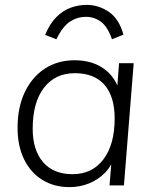

<svg xmlns="http://www.w3.org/2000/svg" viewBox="-20 -760 631 787"><path d="M265 7Q201 7 153 -23Q105 -53 78.5 -107.5Q52 -162 52 -236Q52 -320 81.5 -382Q111 -444 163.5 -478.5Q216 -513 286 -513Q358 -513 407 -477.5Q456 -442 472 -377L458 -369L468 -501H528L488 0H429L440 -137L450 -120Q438 -80 410 -51.5Q382 -23 344.5 -8Q307 7 265 7ZM277 -46Q358 -46 404 -107Q450 -168 450 -274Q450 -365 408 -412.5Q366 -460 287 -460Q206 -460 160 -400Q114 -340 114 -232Q114 -145 156.5 -95.5Q199 -46 277 -46ZM335 -740Q384 -740 426 -711.5Q468 -683 486 -618L439 -599Q421 -651 393.5 -671Q366 -691 332 -691Q297 -691 267 -671.5Q237 -652 211 -599L165 -617Q184 -663 211 -690Q238 -717 270 -728.5Q302 -740 335 -740Z"/></svg>

Font: Muli Light
Style: Italic
Weight: 300
Italic angle: -4.541°
Designer: Vernon Adams
Foundry: Vernon Adams
Version: Version 2.100; ttfautohint (v1.8.1.43-b0c9)